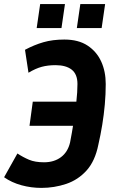

<svg xmlns="http://www.w3.org/2000/svg" viewBox="-21 -905 562 937"><path d="M181 12Q131 12 83.5 -1Q36 -14 -1 -40L64 -156Q91 -138 120.5 -125.5Q150 -113 194 -113Q243 -113 276.5 -138Q310 -163 321 -210Q330 -256 338 -307Q346 -358 351.5 -407Q357 -456 357 -495Q357 -543 329 -565Q301 -587 250 -587Q213 -587 183 -579Q153 -571 118 -550L101 -662Q146 -686 191 -699Q236 -712 293 -712Q362 -712 406.5 -682.5Q451 -653 473 -604.5Q495 -556 495 -495Q495 -445 490.5 -395Q486 -345 478 -296Q470 -247 459 -199Q443 -119 401.5 -73Q360 -27 302 -7.5Q244 12 181 12ZM123 -291 139 -409H425L409 -291ZM354 -768 371 -885H492L475 -768ZM158 -768 175 -885H296L279 -768Z"/></svg>

Font: Finlandica SemiBold
Style: Italic
Weight: 600
Italic angle: -8°
Designer: Niklas Ekholm, Juho Hiilivirta, Jaakko Suomalainen
Foundry: Helsinki Type Studio
Version: Version 1.063